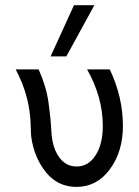

<svg xmlns="http://www.w3.org/2000/svg" viewBox="-20 -714 540 745"><path d="M41 -444.8H129.9Q159.7 -377.9 168.2 -316.4Q176.8 -254.9 179 -208.5Q181.2 -162.1 194.8 -129.9Q222.7 -67.9 276.9 -67.9Q322.8 -67.9 350.8 -111.3Q378.9 -154.8 378.9 -225.1Q378.9 -336.9 317.9 -444.8H405.8Q456.5 -338.9 457 -226.1Q457 -126 406.5 -57.4Q356 11.2 276.9 11.2Q203.6 11.2 157.7 -46.4Q111.8 -104 101.1 -184.1Q100.1 -189.9 99.1 -228Q98.1 -266.1 90.6 -306.2Q83 -346.2 65.9 -391.1Q62 -400.9 53 -419.9Q43.9 -439 41 -444.8ZM176.3 -495.1 267.1 -693.8H346.2L237.3 -495.1Z"/></svg>

Font: CMU Sans Serif
Style: Medium
Weight: 500
Version: Version 0.7.0